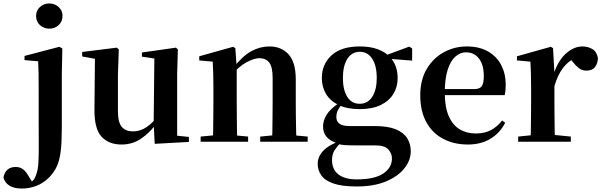

<svg xmlns="http://www.w3.org/2000/svg" viewBox="-115 -821 3486 1112"><path d="M13 271Q-35 271 -61.5 253.5Q-88 236 -95 207Q-83 146 -24 146Q-1 146 16.5 158Q34 170 49 197L79 245V251H57V242Q69 232 78.5 221.5Q88 211 94 192Q105 164 107.5 119Q110 74 109.5 16.5Q109 -41 109 -106V-304Q109 -354 108.5 -392Q108 -430 106 -466L27 -473V-497L229 -550L246 -540L243 -388V-80Q243 -1 237 51.5Q231 104 215.5 139.5Q200 175 171 205Q134 242 93 256.5Q52 271 13 271ZM171 -655Q139 -655 116.5 -675.5Q94 -696 94 -729Q94 -760 116.5 -780.5Q139 -801 171 -801Q202 -801 224.5 -780.5Q247 -760 247 -729Q247 -696 224.5 -675.5Q202 -655 171 -655Z M589 16Q515 16 473 -29.5Q431 -75 432 -188L435 -498L465 -475L361 -494V-520L561 -545L573 -535L568 -389V-178Q568 -111 591 -85.5Q614 -60 655 -60Q698 -60 735.5 -86Q773 -112 803 -154L836 -103H789Q751 -51 701.5 -17.5Q652 16 589 16ZM781 12 775 -109V-112L779 -482L707 -493V-517L904 -545L915 -535L911 -389V-35L979 -28V1Z M1047 0V-30L1153 -40H1216L1322 -30V0ZM1117 0Q1119 -25 1119.5 -67Q1120 -109 1120.5 -154.5Q1121 -200 1121 -235V-310Q1121 -360 1120 -393.5Q1119 -427 1117 -464L1039 -471V-495L1235 -550L1248 -542L1256 -428V-426V-235Q1256 -200 1256.5 -154.5Q1257 -109 1257.5 -67Q1258 -25 1259 0ZM1392 0V-30L1496 -40H1559L1667 -30V0ZM1461 0Q1462 -25 1462.5 -66.5Q1463 -108 1463.5 -153.5Q1464 -199 1464 -235V-370Q1464 -433 1444.5 -458.5Q1425 -484 1387 -484Q1357 -484 1313 -460.5Q1269 -437 1223 -383L1219 -426H1234Q1290 -497 1340.5 -524.5Q1391 -552 1445 -552Q1515 -552 1556.5 -506Q1598 -460 1598 -361V-235Q1598 -199 1598.5 -153.5Q1599 -108 1600 -66.5Q1601 -25 1602 0Z M1951 259Q1865 259 1815.5 241.5Q1766 224 1745.5 194Q1725 164 1725 128Q1725 85 1759 50.5Q1793 16 1861 -7L1864 -1Q1837 27 1822.5 49.5Q1808 72 1808 106Q1808 161 1845.5 189.5Q1883 218 1951 218Q2053 218 2104 184.5Q2155 151 2155 96Q2155 68 2134 44.5Q2113 21 2059 21H1944Q1906 21 1883 19.5Q1860 18 1838 12V8Q1756 -16 1756 -89Q1756 -123 1777 -157Q1798 -191 1852 -227V-236L1872 -226Q1852 -202 1842.5 -184Q1833 -166 1833 -143Q1833 -118 1851 -104.5Q1869 -91 1909 -91H2055Q2131 -91 2176.5 -72.5Q2222 -54 2243 -21Q2264 12 2264 55Q2264 107 2227.5 153.5Q2191 200 2121 229.5Q2051 259 1951 259ZM1968 -189Q1896 -189 1847 -212.5Q1798 -236 1773.5 -276.5Q1749 -317 1749 -369Q1749 -449 1805 -500.5Q1861 -552 1969 -552Q2028 -552 2071 -536.5Q2114 -521 2140 -494L2144 -490Q2188 -443 2188 -369Q2188 -317 2163 -276.5Q2138 -236 2089.5 -212.5Q2041 -189 1968 -189ZM1968 -220Q2015 -220 2041 -260.5Q2067 -301 2067 -369Q2067 -441 2040.5 -481Q2014 -521 1969 -521Q1923 -521 1897 -480.5Q1871 -440 1871 -369Q1871 -301 1896 -260.5Q1921 -220 1968 -220ZM2106 -483V-498H2112L2255 -551L2272 -540V-470Z M2595 16Q2515 16 2452.5 -16.5Q2390 -49 2354.5 -113Q2319 -177 2319 -269Q2319 -359 2357 -422.5Q2395 -486 2456.5 -519Q2518 -552 2588 -552Q2662 -552 2712.5 -522.5Q2763 -493 2788.5 -443Q2814 -393 2814 -331Q2814 -296 2808 -270H2377V-305H2632Q2664 -305 2675.5 -322.5Q2687 -340 2687 -380Q2687 -446 2659 -482Q2631 -518 2583 -518Q2550 -518 2522 -493Q2494 -468 2477.5 -416Q2461 -364 2461 -283Q2461 -201 2484 -148.5Q2507 -96 2547.5 -72Q2588 -48 2640 -48Q2693 -48 2729.5 -68Q2766 -88 2793 -123L2811 -110Q2780 -50 2725 -17Q2670 16 2595 16Z M2886 0V-30L2994 -41H3081L3191 -30V0ZM2957 0Q2959 -25 2959.5 -67Q2960 -109 2960.5 -154.5Q2961 -200 2961 -235V-310Q2961 -361 2960 -394Q2959 -427 2957 -464L2879 -471V-495L3075 -550L3088 -542L3096 -399V-398V-235Q3096 -200 3096.5 -154.5Q3097 -109 3097.5 -67Q3098 -25 3099 0ZM3095 -320 3062 -381H3089Q3104 -436 3130.5 -474Q3157 -512 3190.5 -532Q3224 -552 3257 -552Q3290 -552 3315.5 -537Q3341 -522 3348 -485Q3347 -453 3331 -432.5Q3315 -412 3281 -412Q3256 -412 3238 -426Q3220 -440 3201 -464L3178 -491L3214 -485Q3172 -463 3143.5 -424.5Q3115 -386 3095 -320Z"/></svg>

Font: Noto Serif SC ExtraLight
Style: Bold
Weight: 700
Version: Version 2.002-H1;hotconv 1.1.0;makeotfexe 2.6.0